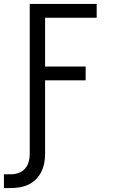

<svg xmlns="http://www.w3.org/2000/svg" viewBox="-55 -755 575 975"><path d="M-35 200V130H0Q20 130 39 123.5Q58 117 71.5 102Q85 87 90.5 67.5Q96 48 96 28V-735H436V-665H174V-417H380V-347H174V28Q174 51 169.5 74Q165 97 154.5 118Q144 139 127.5 155.5Q111 172 90 182Q69 192 46 196Q23 200 0 200Z"/></svg>

Font: Iosevka www.saffi
Style: Regular
Weight: 400
Monospace: yes
Designer: Belleve Invis
Foundry: Belleve Invis
Version: Version 22.0.2; ttfautohint (v1.8.3)